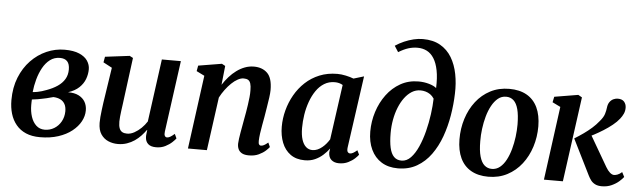

<svg xmlns="http://www.w3.org/2000/svg" viewBox="-51 -1025 4097 1232"><g transform="rotate(5 1997.5 -409.0)"><path d="M235 10.5Q182.5 10.5 144.2 -6Q106 -22.5 81 -52.8Q56 -83 44 -123.2Q32 -163.5 32 -211Q32 -292 58 -356.8Q84 -421.5 128.2 -467.5Q172.5 -513.5 228.5 -538Q284.5 -562.5 344.5 -562.5Q403 -562.5 439.5 -546.5Q476 -530.5 492.8 -505Q509.5 -479.5 509.5 -451Q509.5 -419 498 -388Q486.5 -357 460.2 -332Q434 -307 389.5 -292.5Q431 -293 458.5 -279Q486 -265 499.8 -241Q513.5 -217 513.5 -186Q513.5 -150 494.8 -115.2Q476 -80.5 440.2 -52Q404.5 -23.5 352.5 -6.5Q300.5 10.5 235 10.5ZM261 -40Q294.5 -40 322 -56.8Q349.5 -73.5 366 -102.8Q382.5 -132 383 -169Q383 -198 372.5 -216.2Q362 -234.5 343.2 -243.5Q324.5 -252.5 299 -253.5Q291.5 -252 281 -249Q270.5 -246 258.5 -243Q246.5 -240 233 -237.5Q217 -234 199.8 -231Q182.5 -228 162.5 -226Q162 -217.5 161.8 -208.8Q161.5 -200 161.5 -191Q161.5 -149.5 172.8 -115.2Q184 -81 206.2 -60.5Q228.5 -40 261 -40ZM163.5 -274Q179.5 -275 194 -277.8Q208.5 -280.5 222.2 -284.8Q236 -289 250.5 -294.5Q291 -309 320.5 -329Q350 -349 366 -376Q382 -403 382 -438Q382 -473.5 366.2 -490.5Q350.5 -507.5 319 -507.5Q283 -507.5 255.5 -486.8Q228 -466 209 -431.5Q190 -397 178.8 -355.8Q167.5 -314.5 163.5 -274Z M736.5 10.5Q703.5 10.5 674.8 -1.8Q646 -14 627.5 -41.2Q609 -68.5 608.5 -114.5Q608.5 -131.5 610.2 -152.8Q612 -174 615 -197.5Q618 -221 621.2 -244.8Q624.5 -268.5 628 -289.5L656 -473.5L599.5 -503.5L606 -540L763.5 -559.5L785.5 -548L751.5 -288Q749 -267 746 -245.5Q743 -224 740.2 -203.5Q737.5 -183 735.8 -165.2Q734 -147.5 734 -134Q734 -106.5 740.2 -90.5Q746.5 -74.5 758.8 -67.8Q771 -61 789.5 -61Q813 -61 836.5 -74Q860 -87 880.8 -107.2Q901.5 -127.5 916 -150.5L971 -554.5H1093.5L1030.5 -95Q1028 -76.5 1033 -67.8Q1038 -59 1047.5 -59Q1056.5 -59 1067.2 -65Q1078 -71 1095.5 -86L1108.5 -58Q1102.5 -49 1085.2 -32.8Q1068 -16.5 1042 -3.2Q1016 10 983 10Q948 10 931 -6Q914 -22 913 -48.5Q912.5 -51.5 912.8 -56.8Q913 -62 913.8 -68.8Q914.5 -75.5 915.5 -82.5Q916.5 -89.5 917 -95.5L915.5 -96Q901.5 -76.5 883.8 -57.5Q866 -38.5 843.8 -23.2Q821.5 -8 794.8 1.2Q768 10.5 736.5 10.5Z M1366.5 -426Q1384.5 -454 1406 -478.2Q1427.5 -502.5 1452.8 -521Q1478 -539.5 1506 -550Q1534 -560.5 1564 -560.5Q1618 -560.5 1650.5 -528.8Q1683 -497 1683 -420Q1683 -401 1678.8 -370.5Q1674.5 -340 1669 -306.8Q1663.5 -273.5 1659 -245.5Q1654.5 -220 1649.2 -191.5Q1644 -163 1640.2 -136Q1636.5 -109 1636 -89Q1635.5 -72 1640.2 -65.5Q1645 -59 1651.5 -59Q1661 -59 1671.5 -64.2Q1682 -69.5 1698 -83L1710.5 -55Q1705 -47 1688 -31.2Q1671 -15.5 1644.2 -2.8Q1617.5 10 1581 10Q1552 10 1535.5 0.8Q1519 -8.5 1512 -24.2Q1505 -40 1505.5 -60Q1506 -73 1508.5 -91.5Q1511 -110 1514.8 -131.8Q1518.5 -153.5 1522.8 -176.2Q1527 -199 1530.5 -219.5Q1534.5 -241 1538.8 -265Q1543 -289 1546.5 -314Q1550 -339 1552.5 -362.5Q1555 -386 1554.5 -406.5Q1554.5 -434.5 1549.5 -450.2Q1544.5 -466 1533.8 -472.5Q1523 -479 1505 -479Q1487 -479 1466.8 -468Q1446.5 -457 1426.8 -438Q1407 -419 1388.8 -394.5Q1370.5 -370 1356.5 -343L1309.5 0H1187.5L1251.5 -474L1200 -499.5L1206.5 -535.5L1357.5 -560.5L1379.5 -548.5Z M2208 -97.5Q2205 -75.5 2211 -67.2Q2217 -59 2226.5 -59Q2235.5 -59 2246 -64.8Q2256.5 -70.5 2271.5 -83.5L2285 -56Q2279.5 -47.5 2262.5 -31.5Q2245.5 -15.5 2219.8 -2.8Q2194 10 2161 10Q2130.5 10 2112 -6Q2093.5 -22 2093 -54L2096.5 -79.5Q2080.5 -57.5 2058 -37Q2035.5 -16.5 2006.2 -3.2Q1977 10 1940 10Q1885 10 1848.2 -16.5Q1811.5 -43 1793.2 -89Q1775 -135 1775 -192.5Q1775 -245.5 1789 -298.2Q1803 -351 1829.8 -398Q1856.5 -445 1896 -481.8Q1935.5 -518.5 1987 -539.5Q2038.5 -560.5 2101.5 -560.5Q2127.5 -560.5 2156.2 -554.2Q2185 -548 2206.5 -539.5L2273 -559.5ZM2141 -492.5Q2130.5 -499 2117.5 -502.5Q2104.5 -506 2089.5 -506Q2051.5 -506 2021.5 -487.5Q1991.5 -469 1969.8 -437.2Q1948 -405.5 1933.5 -365Q1919 -324.5 1912.2 -281Q1905.5 -237.5 1905.5 -195.5Q1905.5 -151 1915.2 -120.5Q1925 -90 1942.5 -74.8Q1960 -59.5 1983 -59.5Q2001 -59.5 2016.8 -66.5Q2032.5 -73.5 2046.2 -84.8Q2060 -96 2071.5 -110Q2083 -124 2091.5 -138Z M2539.5 9.5Q2478 9.5 2434.2 -17.8Q2390.5 -45 2367 -94.8Q2343.5 -144.5 2343.5 -210.5Q2343.5 -276 2363.2 -338Q2383 -400 2419.8 -449.5Q2456.5 -499 2508.2 -528.2Q2560 -557.5 2624.5 -557.5Q2660.5 -557.5 2692.8 -548Q2725 -538.5 2740 -525Q2742.5 -591.5 2733.2 -638.5Q2724 -685.5 2705.2 -715.2Q2686.5 -745 2659.5 -758.8Q2632.5 -772.5 2599 -772.5Q2569 -772.5 2540.2 -763.5Q2511.5 -754.5 2477 -733.5L2452 -772.5Q2479 -790.5 2509 -803.5Q2539 -816.5 2569.5 -823.8Q2600 -831 2628.5 -831Q2695 -831 2741 -804.5Q2787 -778 2814.8 -731.8Q2842.5 -685.5 2854.2 -625.8Q2866 -566 2863.5 -499.5Q2861.5 -430.5 2849.5 -358.8Q2837.5 -287 2813.8 -221.2Q2790 -155.5 2752.5 -103.5Q2715 -51.5 2662.2 -21Q2609.5 9.5 2539.5 9.5ZM2559 -42Q2592.5 -42 2619 -70Q2645.5 -98 2665.8 -143.8Q2686 -189.5 2700 -244.8Q2714 -300 2721.5 -355.5Q2729 -411 2730 -456Q2719 -473 2704.8 -482.8Q2690.5 -492.5 2674.5 -497Q2658.5 -501.5 2642 -501.5Q2612 -501.5 2586.5 -485.8Q2561 -470 2540.2 -442.2Q2519.5 -414.5 2504.8 -378Q2490 -341.5 2482.2 -299Q2474.5 -256.5 2474.5 -212Q2474.5 -156 2483 -118Q2491.5 -80 2510.2 -61Q2529 -42 2559 -42Z M3209 -561Q3275.5 -561 3321.2 -535Q3367 -509 3390.8 -459Q3414.5 -409 3415 -337Q3415 -268 3395 -205.2Q3375 -142.5 3337 -93.5Q3299 -44.5 3244.8 -16Q3190.5 12.5 3122.5 12.5Q3057 12.5 3011.2 -13.8Q2965.5 -40 2942 -89.8Q2918.5 -139.5 2918 -210Q2917.5 -280 2937.5 -343.5Q2957.5 -407 2995.5 -456Q3033.5 -505 3087.5 -533Q3141.5 -561 3209 -561ZM3193 -509Q3163 -509 3140.2 -490.2Q3117.5 -471.5 3100.5 -440.2Q3083.5 -409 3072.8 -370.2Q3062 -331.5 3056.8 -290.2Q3051.5 -249 3052 -211Q3052 -150 3062.8 -112.2Q3073.5 -74.5 3093.5 -57Q3113.5 -39.5 3141 -39.5Q3170.5 -39.5 3193.2 -58Q3216 -76.5 3232.5 -107.8Q3249 -139 3259.8 -178Q3270.5 -217 3275.8 -258.2Q3281 -299.5 3281 -338Q3280.5 -398.5 3270.5 -436Q3260.5 -473.5 3241 -491.2Q3221.5 -509 3193 -509Z M3480.5 0 3544.5 -474 3492.5 -499.5 3500 -535.5 3653 -561 3677.5 -547 3602.5 0ZM3854 10Q3827.5 10 3810.5 1.2Q3793.5 -7.5 3783.2 -21.2Q3773 -35 3765.5 -50L3651 -280.5Q3682 -299.5 3709.5 -319Q3737 -338.5 3761 -359.8Q3785 -381 3804.5 -405.5Q3827.5 -432 3834.2 -454.2Q3841 -476.5 3843 -495.5Q3845.5 -518 3855.5 -532Q3865.5 -546 3879.5 -552.5Q3893.5 -559 3907.5 -559Q3935.5 -559 3948.8 -543.8Q3962 -528.5 3962.5 -506.5Q3963 -485 3954.8 -466.8Q3946.5 -448.5 3934 -433Q3917 -411 3890.5 -389.8Q3864 -368.5 3834 -349.8Q3804 -331 3776 -316.2Q3748 -301.5 3727.5 -292L3746 -332.5L3872.5 -115Q3885 -93.5 3899 -81.2Q3913 -69 3926 -69Q3935.5 -69 3948.8 -74Q3962 -79 3976.5 -92L3992 -62Q3983 -49.5 3963.8 -32.5Q3944.5 -15.5 3916.5 -2.8Q3888.5 10 3854 10Z"/></g></svg>

Font: Merriweather 36pt SemiBold
Style: Italic
Weight: 600
Italic angle: -7.8°
Version: Version 2.101